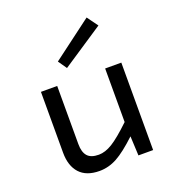

<svg xmlns="http://www.w3.org/2000/svg" viewBox="-134 -844 882 959"><g transform="rotate(-20 307.0 -364.5)"><path d="M223.1 -578.1 433.1 -735.8 475.1 -678.2 254.9 -532.2ZM519 0H440.9L436 -103Q371.1 -42 326.2 -17.6Q281.2 6.8 232.9 6.8Q163.1 6.8 127.4 -32.2Q91.8 -71.3 91.8 -141.1V-464.8H178.2V-155.8Q178.2 -112.8 196.8 -91.8Q215.3 -70.8 256.8 -70.8Q291 -70.8 329.6 -94.5Q368.2 -118.2 433.1 -180.2V-464.8H519Z"/></g></svg>

Font: IntelOne Mono
Style: Regular
Weight: 400
Designer: Fred Shallcrass
Foundry: Frere-Jones Type LLC
Version: Version 1.200;hotconv 1.1.0;makeotfexe 2.6.0;FJTRelease1.2